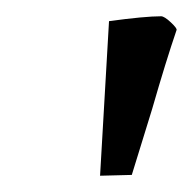

<svg xmlns="http://www.w3.org/2000/svg" viewBox="-20 -705 237 236"><path d="M114 -679Q158 -685 178 -685Q182 -685 190 -677.5Q198 -670 197 -668Q184 -630 167 -571L142 -490L103 -489Z"/></svg>

Font: Grenze
Style: Italic
Weight: 400
Italic angle: -10°
Designer: Renata Polastri
Foundry: Omnibus-Type
Version: Version 1.002; ttfautohint (v1.8)